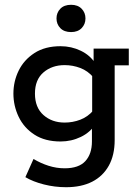

<svg xmlns="http://www.w3.org/2000/svg" viewBox="-20 -601 581 802"><path d="M256 181Q209 181 163.5 169.5Q118 158 86 139L120 63Q150 81 183 91.5Q216 102 250 102Q309 102 336.5 72Q364 42 364 -10V-71L379 -83Q357 -48 317.5 -29Q278 -10 233 -10Q168 -10 124 -38.5Q80 -67 58 -113Q36 -159 36 -210Q36 -261 58 -306Q80 -351 124 -379.5Q168 -408 233 -408Q278 -408 317.5 -389Q357 -370 379 -335L371 -331V-398H518V-328H459V-16Q459 47 434.5 91Q410 135 365 158Q320 181 256 181ZM250 -89Q284 -89 315.5 -101Q347 -113 370 -140L365 -106V-310L370 -278Q347 -305 315.5 -317Q284 -329 250 -329Q197 -329 161.5 -298.5Q126 -268 126 -210Q126 -152 161.5 -120.5Q197 -89 250 -89ZM277 -467Q248 -467 232 -483.5Q216 -500 216 -524Q216 -548 232 -564.5Q248 -581 277 -581Q305 -581 321 -564.5Q337 -548 337 -524Q337 -500 321 -483.5Q305 -467 277 -467Z"/></svg>

Font: Rokkitt SemiBold Medium
Style: Regular
Weight: 500
Version: Version 3.103